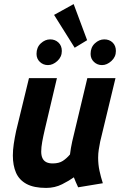

<svg xmlns="http://www.w3.org/2000/svg" viewBox="-20 -909 600 941"><path d="M206 12Q146 12 110 -7.5Q74 -27 58.5 -62.5Q43 -98 43 -147Q43 -174 47.5 -204Q52 -234 59 -267L122 -526H259L200 -276Q192 -242 187 -214.5Q182 -187 182 -166Q182 -147 188 -134Q194 -121 206.5 -114.5Q219 -108 238 -108Q269 -108 288 -120.5Q307 -133 323 -152Q325 -169 327.5 -183Q330 -197 334 -216L408 -526H546L471 -215Q467 -195 464 -175.5Q461 -156 461 -136Q461 -103 467.5 -72.5Q474 -42 484 -11L363 9Q359 1 351.5 -16.5Q344 -34 342 -40Q320 -24 284.5 -6Q249 12 206 12ZM346 -675 245 -836 341 -889 407 -712ZM215 -590Q192 -590 175.5 -605.5Q159 -621 159 -645Q159 -677 180 -696.5Q201 -716 226 -716Q250 -716 266.5 -700.5Q283 -685 283 -659Q283 -630 261 -610Q239 -590 215 -590ZM480 -590Q457 -590 440.5 -605.5Q424 -621 424 -645Q424 -677 445 -696.5Q466 -716 491 -716Q516 -716 532 -700.5Q548 -685 548 -659Q548 -630 526 -610Q504 -590 480 -590Z"/></svg>

Font: Ubuntu Sans Mono
Style: Bold Italic
Weight: 700
Italic angle: -13.5°
Monospace: yes
Designer: Dalton Maag Ltd
Foundry: Dalton Maag Ltd
Version: Version 1.006